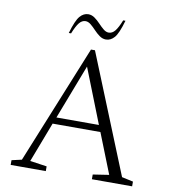

<svg xmlns="http://www.w3.org/2000/svg" viewBox="-91 -922 891 1001"><g transform="rotate(10 354.5 -422.0)"><path d="M33 0V-25L86 -37L341 -665H362L616 -38L676 -25V0H463V-25L548 -38L464 -250H211L130 -38L219 -25V0ZM225 -285H450L336 -574ZM212 -730Q232 -799 251.5 -821.5Q271 -844 296 -844Q314 -844 330 -832.5Q346 -821 360 -806Q374 -791 388 -779.5Q402 -768 416 -768Q435 -768 449.5 -786Q464 -804 480 -844H492Q472 -774 452.5 -752Q433 -730 408 -730Q390 -730 374 -741.5Q358 -753 344 -768Q330 -783 316 -794.5Q302 -806 288 -806Q269 -806 254.5 -788Q240 -770 224 -730Z"/></g></svg>

Font: Spectral SC ExtraLight
Style: Regular
Weight: 275
Designer: Jean-Baptiste Levee
Foundry: Production Type
Version: Version 2.001